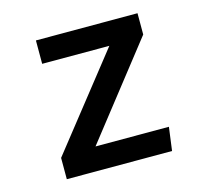

<svg xmlns="http://www.w3.org/2000/svg" viewBox="-84 -637 783 732"><g transform="rotate(-15 307.5 -271.0)"><path d="M231.3 -92.3H521L508.7 0H93.3V-84.1L381.5 -449.2H116.4V-541.5H517.4V-457.4Z"/></g></svg>

Font: Fira Code Medium
Style: Regular
Weight: 500
Designer: Carrois Corporate, Edenspiekermann AG, Nikita Prokopov
Foundry: Carrois Corporate, Edenspiekermann AG, Nikita Prokopov
Version: Version 6.002